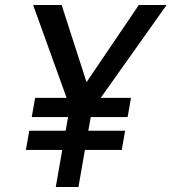

<svg xmlns="http://www.w3.org/2000/svg" viewBox="-20 -747 689 771"><path d="M230 -145H84L97.5 -222H243.5L253.5 -277H107.5L121 -354H247.5L113 -727H227.5L327.5 -417L537.5 -727H649L384.5 -354H506L492.5 -277H344.5L334.5 -222H482.5L469 -145H321L295 4H204Z"/></svg>

Font: JuliaMono
Style: Bold Italic
Weight: 700
Italic angle: -9°
Monospace: yes
Designer: cormullion
Foundry: corm
Version: Version 0.057; ttfautohint (v1.8.4)